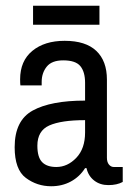

<svg xmlns="http://www.w3.org/2000/svg" viewBox="-20 -637 459 668"><path d="M95 -617H326V-551H95ZM352 -360V-88Q352 -73 359 -64.5Q366 -56 376 -56H407V-4Q387 7 357 7Q328 7 307.5 -9Q287 -25 281 -52H276Q257 -22 226.5 -5.5Q196 11 158 11Q109 11 70 -18Q31 -47 31 -125Q31 -218 94 -252.5Q157 -287 276 -287V-349Q276 -387 259.5 -407Q243 -427 200 -427Q160 -427 142.5 -405Q125 -383 125 -352V-340H51Q50 -345 50 -361Q50 -425 92.5 -460Q135 -495 205 -495Q278 -495 315 -460Q352 -425 352 -360ZM110 -130Q110 -90 126.5 -73Q143 -56 176 -56Q215 -56 245.5 -88Q276 -120 276 -176V-219Q193 -219 151.5 -200.5Q110 -182 110 -130Z"/></svg>

Font: Pragati Narrow
Style: Regular
Weight: 400
Designer: Hector Gatti, Marcela Romero, Pablo Cosgaya and Nicolas Silva
Foundry: Omnibus-Type
Version: Version 1.010; ttfautohint (v1.3)